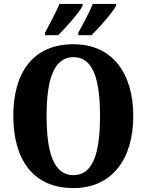

<svg xmlns="http://www.w3.org/2000/svg" viewBox="-20 -951 749 981"><path d="M380 -784V-771H447C487 -809 554 -886 573 -921V-931H454C436 -886 405 -829 380 -784ZM210 -784V-771H277C316 -809 384 -886 402 -921V-931H284C265 -886 234 -829 210 -784ZM355 10C551 10 661 -137 661 -358C661 -580 551 -725 356 -725C148 -725 48 -580 48 -359C48 -137 148 10 355 10ZM355 -56C256 -56 218 -168 218 -358C218 -548 256 -659 356 -659C455 -659 491 -548 491 -358C491 -168 455 -56 355 -56Z"/></svg>

Font: Noto Serif Myanmar Condensed ExtraBold
Style: Regular
Weight: 800
Width: 3
Designer: Ben Mitchell and the Monotype Design Team
Foundry: Monotype Imaging Inc.
Version: Version 2.106